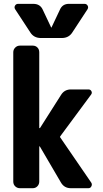

<svg xmlns="http://www.w3.org/2000/svg" viewBox="-20 -990 540 1010"><path d="M297.9 -265.6 460 -29.3Q465.8 -20.5 460.9 -10.3Q456.1 0 445.3 0H352.5Q317.4 0 299.8 -31.2L189.5 -219.7Q187.5 -221.7 186.5 -218.8V-35.2Q186.5 -20.5 176.8 -10.3Q167 0 152.3 0H85Q70.3 0 60.1 -9.8Q49.8 -19.5 49.8 -35.2V-714.8Q49.8 -729.5 60.1 -739.7Q70.3 -750 85 -750H152.3Q167 -750 176.8 -740.2Q186.5 -730.5 186.5 -714.8V-317.4Q186.5 -316.4 188 -315.9Q189.5 -315.4 190.4 -316.4L300.8 -490.2Q319.3 -520.5 355.5 -519.5H445.3Q456.1 -519.5 460.9 -510.3Q465.8 -501 459 -492.2L297.9 -274.4Q293.9 -269.5 297.9 -265.6ZM139.6 -819.3 59.6 -941.4Q53.7 -951.2 59.1 -960.4Q64.5 -969.7 75.2 -969.7H155.3Q191.4 -969.7 205.1 -938.5L249 -845.7Q249 -844.7 250 -844.7Q251 -844.7 251 -845.7L294.9 -938.5Q308.6 -970.7 344.7 -969.7H424.8Q435.5 -969.7 440.9 -960.4Q446.3 -951.2 440.4 -941.4L360.4 -819.3Q341.8 -790 304.7 -790H195.3Q158.2 -790 139.6 -819.3Z"/></svg>

Font: Rounded-L Mgen+ 1m bold
Style: Bold
Weight: 700
Designer: [Source Han Sans]
Ryoko NISHIZUKA  (kana & ideographs); Paul D. Hunt (Latin, Greek & Cyrillic); Wenlong ZHANG  (bopomofo
Version: Version 1.059.20150602